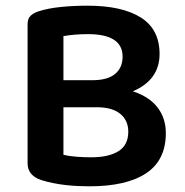

<svg xmlns="http://www.w3.org/2000/svg" viewBox="-20 -641 649 675"><path d="M447 -320Q505 -301 534 -263Q563 -225 563 -173Q563 -78 494 -32Q425 14 294 14Q275 14 253.5 13Q232 12 210 9.5Q188 7 166 2.5Q144 -2 125 -8Q77 -24 77 -67V-556Q77 -575 87 -585Q97 -595 115 -601Q149 -612 194 -616.5Q239 -621 288 -621Q409 -621 475 -579.5Q541 -538 541 -451Q541 -406 517.5 -373Q494 -340 447 -320ZM320 -264H203V-97Q222 -92 248.5 -90Q275 -88 301 -88Q362 -88 396.5 -109.5Q431 -131 431 -178Q431 -218 402.5 -241Q374 -264 320 -264ZM203 -359H304Q358 -359 384.5 -381Q411 -403 411 -442Q411 -521 289 -521Q264 -521 241.5 -519Q219 -517 203 -514Z"/></svg>

Font: Baloo 2 Latin SemiBold
Style: Regular
Weight: 400
Designer: Sarang Kulkarni and Ek Type
Foundry: Ek Type
Version: Version 1.001